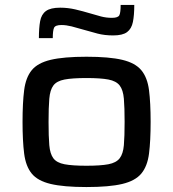

<svg xmlns="http://www.w3.org/2000/svg" viewBox="-20 -747 699 775"><path d="M329 8Q237 8 184.5 -4.5Q132 -17 108 -46.5Q84 -76 77.5 -127Q71 -178 71 -255Q71 -332 77.5 -383Q84 -434 108 -463.5Q132 -493 184.5 -505.5Q237 -518 329 -518Q421 -518 473.5 -505.5Q526 -493 550.5 -463.5Q575 -434 581.5 -383Q588 -332 588 -255Q588 -178 581.5 -127Q575 -76 550.5 -46.5Q526 -17 473.5 -4.5Q421 8 329 8ZM329 -78Q386 -78 417.5 -84Q449 -90 463 -108Q477 -126 480 -161Q483 -196 483 -255Q483 -313 480 -348.5Q477 -384 463 -402Q449 -420 417.5 -426Q386 -432 329 -432Q272 -432 240.5 -426Q209 -420 195.5 -402Q182 -384 179 -348.5Q176 -313 176 -255Q176 -196 179 -161Q182 -126 195.5 -108Q209 -90 240.5 -84Q272 -78 329 -78ZM137 -593Q137 -634 142 -661.5Q147 -689 165.5 -702.5Q184 -716 223 -716Q254 -716 284 -709Q314 -702 344 -693Q367 -686 388 -680.5Q409 -675 432 -675Q457 -675 462 -686Q467 -697 467 -727H522Q522 -686 516.5 -658.5Q511 -631 493 -617.5Q475 -604 437 -604Q402 -604 373.5 -611.5Q345 -619 314 -628Q291 -635 269 -640.5Q247 -646 228 -646Q203 -646 198 -634.5Q193 -623 193 -593Z"/></svg>

Font: Saira Expanded Medium
Style: Regular
Weight: 500
Width: 7
Designer: Hector Gatti with collaboration of the Omnibus-Type team
Foundry: Omnibus-Type
Version: Version 1.100; ttfautohint (v1.8.3)